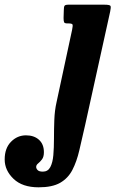

<svg xmlns="http://www.w3.org/2000/svg" viewBox="-239 -540 493 820"><path d="M231.5 -490.5 124.5 -5.5Q111 53 99.8 101.8Q88.5 150.5 70 186Q51.5 221.5 17.8 240.8Q-16 260 -74 260Q-143.5 260 -181.2 223.8Q-219 187.5 -219 141Q-219 93 -192 65.5Q-165 38 -128 38Q-93.5 38 -72.5 57Q-51.5 76 -51.5 110Q-51.5 130 -59.8 140.8Q-68 151.5 -76.2 158Q-84.5 164.5 -84.5 173Q-84.5 180 -78.2 186.5Q-72 193 -56 193Q-34.5 193 -24.2 173.8Q-14 154.5 -11.2 122.5Q-8.5 90.5 -8.5 51.5Q-8.5 12.5 -7 -28Q-5.5 -68.5 2.5 -103.5L69 -413Q72.5 -430 70.8 -435Q69 -440 53 -440H48.5Q37 -440 34.8 -445Q32.5 -450 32.5 -463L33.5 -496Q33.5 -511 36.8 -515.5Q40 -520 53.5 -520H206Q230.5 -520 233 -514.5Q235.5 -509 231.5 -490.5Z"/></svg>

Font: Besley* Condensed
Style: Bold Italic
Weight: 700
Width: 3
Italic angle: -13°
Designer: Owen Earl
Foundry: indestructible type*
Version: Version 3.000; ttfautohint (v1.8.3)